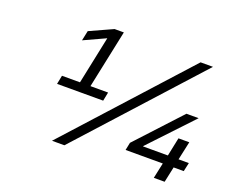

<svg xmlns="http://www.w3.org/2000/svg" viewBox="-112 -857 1226 1033"><g transform="rotate(20 501.5 -340.0)"><path d="M191 -297H455L465 -347H364L434 -680H381L249 -620L237 -563L361 -620L304 -347H201ZM270 0H341L948 -670H877ZM659 -89H872L853 0H915L934 -89H992L1003 -139H944L967 -245H905L883 -139H741V-141L970 -384H900L668 -133Z"/></g></svg>

Font: LT Wave Light
Style: Italic
Weight: 300
Designer: Daniel Lyons
Version: Version 2.5 (Glyphs App)